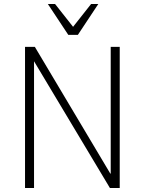

<svg xmlns="http://www.w3.org/2000/svg" viewBox="-20 -939 723 959"><path d="M105 0V-705H154L531 -72H533V-705H578V0H529L150 -633V0ZM321 -765 219 -919H255L345 -805L435 -919H471L369 -765Z"/></svg>

Font: Nunito Sans 7pt Condensed ExtraLight
Style: Regular
Weight: 250
Width: 3
Designer: Vernon Adams
Foundry: Vernon Adams
Version: Version 3.101;gftools[0.9.27]